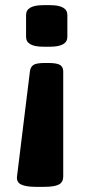

<svg xmlns="http://www.w3.org/2000/svg" viewBox="-20 -545 362 744"><path d="M166 -301Q201 -301 213 -293Q225 -285 225 -269V139Q225 161 208 170Q191 179 151 179H118Q81 179 62 170Q43 161 46 138L96 -269Q98 -285 109 -293Q120 -301 155 -301ZM174 -525Q241 -525 241 -487V-402Q241 -364 174 -364H148Q81 -364 81 -402V-487Q81 -525 148 -525Z"/></svg>

Font: Asap Expanded ExtraBold
Style: Regular
Weight: 800
Width: 7
Designer: Pablo Cosgaya
Foundry: Omnibus-Type
Version: Version 3.001; ttfautohint (v1.8.4.7-5d5b)